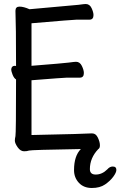

<svg xmlns="http://www.w3.org/2000/svg" viewBox="-20 -738 600 957"><path d="M438 199Q397 199 373 173Q349 147 349 110Q349 39 383 5H378Q134 9 124.5 12.5Q115 16 100 16Q82 16 68 -4Q54 -24 54 -37Q54 -46 57 -59.5Q60 -73 60 -342Q50 -348 43 -365Q36 -382 36 -393Q38 -410 54 -410L60 -409Q60 -613 57 -684Q57 -705 77 -705Q98 -705 127 -692L371 -714Q400 -718 407 -718Q427 -718 436.5 -697.5Q446 -677 446 -663Q446 -640 426 -640H362Q347 -640 137 -622V-410Q301 -423 322 -426Q351 -430 359 -430Q378 -430 388 -409.5Q398 -389 398 -374Q398 -351 378 -351H314Q301 -351 137 -338V-65Q417 -71 433 -73H440Q458 -73 468 -51.5Q478 -30 478 -14Q478 1 470 5Q428 49 428 105Q428 132 457 132Q489 132 515 106Q527 92 542 92Q560 92 560 109Q560 122 544.5 143Q529 164 503.5 181.5Q478 199 438 199Z"/></svg>

Font: LXGW WenKai Mono Medium
Style: Regular
Weight: 500
Monospace: yes
Designer: LXGW / Fontworks Inc.
Foundry: LXGW / Fontworks Inc.
Version: Version 1.520; June 14, 2025